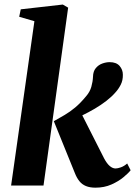

<svg xmlns="http://www.w3.org/2000/svg" viewBox="-20 -836 608 865"><path d="M30 0 135 -740.5 66.5 -760.5 73.5 -794 263 -815.5 287 -801.5 176 0ZM410 9.5Q385 9.5 367.2 2.2Q349.5 -5 337.5 -20Q325.5 -35 317 -57L222.5 -290Q248 -304.5 271.5 -318.2Q295 -332 318.8 -351.8Q342.5 -371.5 368 -402.5Q385 -422 391.5 -445Q398 -468 399 -490.5Q399.5 -514.5 411.5 -529Q423.5 -543.5 440.8 -549.8Q458 -556 474 -556Q504 -556 518.8 -539Q533.5 -522 533.5 -499.5Q534 -474 523.8 -454Q513.5 -434 499.5 -419Q483 -400 458.8 -381.2Q434.5 -362.5 406.8 -346.2Q379 -330 351.8 -316.8Q324.5 -303.5 301.5 -294.5L336.5 -344.5L449 -122.5Q461.5 -99 474.5 -88Q487.5 -77 500.5 -77Q510 -77 524.8 -82.2Q539.5 -87.5 553 -99.5L568.5 -69Q559 -56.5 536.5 -37.8Q514 -19 482 -4.8Q450 9.5 410 9.5Z"/></svg>

Font: Merriweather 48pt ExtraBold
Style: Italic
Weight: 800
Italic angle: -7.8°
Version: Version 2.101